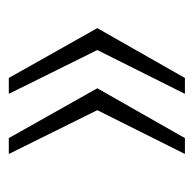

<svg xmlns="http://www.w3.org/2000/svg" viewBox="-22 -528 450 447"><g transform="rotate(-90 203.5 -305.0)"><path d="M68 -100 170 -304 68 -510H105L221 -304L105 -100ZM208 -100 310 -304 208 -510H245L361 -304L245 -100Z"/></g></svg>

Font: Saira Semi Condensed ExtraLight
Style: Regular
Weight: 200
Width: 4
Designer: Hector Gatti with collaboration of the Omnibus-Type team
Foundry: Omnibus-Type
Version: Version 1.001; ttfautohint (v1.8)